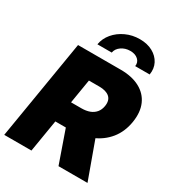

<svg xmlns="http://www.w3.org/2000/svg" viewBox="-221 -1087 1113 1218"><g transform="rotate(30 335.0 -478.0)"><path d="M0 0 120.6 -727.5H432.6Q515.6 -727.5 572.3 -697.5Q628.9 -667.5 653.6 -611.6Q678.2 -555.7 665.5 -478Q652.8 -400.9 608.9 -346.7Q564.9 -292.5 496.6 -264.2Q428.2 -235.8 342.8 -235.8H159.7L185.5 -390.6H339.8Q373.5 -390.6 399.2 -400.1Q424.8 -409.7 441.2 -429.2Q457.5 -448.7 462.4 -478Q469.7 -522.5 444.6 -544.7Q419.4 -566.9 369.6 -566.9H293L199.2 0ZM397.5 0 281.2 -332.5H489.3L609.9 0ZM442.9 -956.1Q497.6 -956.1 537.4 -934.3Q577.1 -912.6 596.2 -875.7Q615.2 -838.9 607.4 -793H501.5Q506.3 -822.3 485.1 -841.8Q463.9 -861.3 427.2 -861.3Q390.1 -861.3 362.3 -841.8Q334.5 -822.3 329.6 -793H224.6Q232.4 -838.9 263.4 -875.7Q294.4 -912.6 341.3 -934.3Q388.2 -956.1 442.9 -956.1Z"/></g></svg>

Font: Inter 20pt Black
Style: Italic
Weight: 900
Italic angle: -9.3988°
Version: Version 4.001;git-66647c0bb